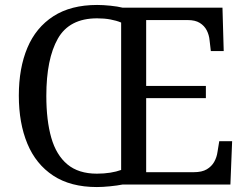

<svg xmlns="http://www.w3.org/2000/svg" viewBox="-20 -745 999 775"><path d="M371 10Q265 10 195 -36Q125 -82 90.5 -165Q56 -248 56 -359Q56 -470 90.5 -552Q125 -634 195.5 -679.5Q266 -725 372 -725Q396 -725 425.5 -722Q455 -719 475 -714H878L883 -539H831L826 -582Q824 -604 814.5 -622.5Q805 -641 786.5 -652.5Q768 -664 738 -664H570V-398H811V-349H570V-50H763Q795 -50 814.5 -61.5Q834 -73 844.5 -91.5Q855 -110 858 -132L865 -175H917L910 0H474Q454 4 424 7Q394 10 371 10ZM371 -44Q400 -44 425 -48Q450 -52 469 -59V-654Q450 -662 425.5 -666.5Q401 -671 372 -671Q260 -671 213.5 -589Q167 -507 167 -358Q167 -259 187 -189Q207 -119 252 -81.5Q297 -44 371 -44Z"/></svg>

Font: Noto Serif Bengali
Style: Regular
Weight: 400
Designer: Juan Bruce, Universal Thirst, Indian Type Foundry and the Monotype Design Team.
Foundry: Monotype Imaging Inc.
Version: Version 2.003